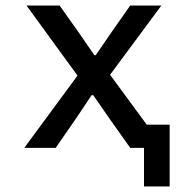

<svg xmlns="http://www.w3.org/2000/svg" viewBox="-20 -536 680 696"><path d="M502 0H452L372 -113L318 -191H312L260 -113L182 0H68L261 -262L76 -516H196L267 -416L322 -336H327L382 -416L452 -516H565L379 -265L512 -84H595V140H502Z"/></svg>

Font: Writer Medium
Style: Regular
Weight: 500
Monospace: yes
Designer: Mike Abbink, Paul van der Laan, Pieter van Rosmalen
Foundry: Bold Monday
Version: Version 2.001 2020